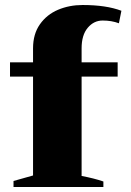

<svg xmlns="http://www.w3.org/2000/svg" viewBox="-20 -747 525 767"><path d="M306 -554V-498H450V-441H306V-44Q355 -35 393 -22V0H34V-24L112 -46V-441H20V-498H112V-554Q112 -611 139.5 -650Q167 -689 212 -708Q257 -727 310 -727Q404 -727 465 -704L455 -654Q426 -665 390 -665Q355 -665 330.5 -636Q306 -607 306 -554Z"/></svg>

Font: Trirong Black
Style: Regular
Weight: 900
Designer: Katatrad Team
Foundry: CadsonDemak
Version: Version 1.001